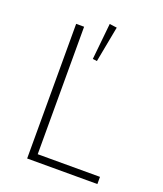

<svg xmlns="http://www.w3.org/2000/svg" viewBox="-138 -839 788 930"><g transform="rotate(20 255.5 -374.5)"><path d="M269 -559 247 -562 266 -749 304 -744ZM113 0V-694H154V-37H475V0Z"/></g></svg>

Font: Cantarell Light
Style: Regular
Weight: 300
Designer: Dave Crossland, Nikolaus Waxweiler, Florian Fecher, Jacques Le Bailly, Eben Sorkin, Alexei Vanyashin, Alexios Zavras, Em
Version: Version 0.303